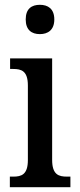

<svg xmlns="http://www.w3.org/2000/svg" viewBox="-20 -779 334 799"><path d="M146 -637C179 -637 206 -654 206 -698C206 -743 179 -759 146 -759C112 -759 87 -743 87 -698C87 -654 112 -637 146 -637ZM21 0H273V-44H259C224 -44 197 -52 197 -114V-536H22V-492H35C69 -492 96 -484 96 -423V-113C96 -52 69 -44 35 -44H21Z"/></svg>

Font: Noto Serif Condensed Medium
Style: Regular
Weight: 500
Width: 3
Designer: Monotype Design Team
Foundry: Monotype Imaging Inc.
Version: Version 2.015